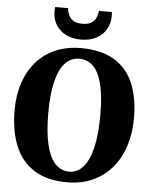

<svg xmlns="http://www.w3.org/2000/svg" viewBox="-63 -1024 860 1088"><g transform="rotate(5 367.0 -480.0)"><path d="M362.5 11.5Q244.5 12 170.5 -35.8Q96.5 -83.5 62.2 -169.5Q28 -255.5 28 -369Q28 -456 51.8 -526.5Q75.5 -597 120.5 -647.8Q165.5 -698.5 229.2 -725.8Q293 -753 373.5 -753Q491 -752.5 564.5 -707Q638 -661.5 672 -578.8Q706 -496 706 -384Q706 -297 682.5 -224.8Q659 -152.5 614.2 -99.8Q569.5 -47 505.8 -18Q442 11 362.5 11.5ZM366.5 -49.5Q412.5 -49.5 445.8 -87.2Q479 -125 496.8 -199.8Q514.5 -274.5 514.5 -383.5Q514.5 -492.5 497.2 -560.5Q480 -628.5 447.2 -660.2Q414.5 -692 367.5 -692Q321 -692 288 -657Q255 -622 237.2 -550.2Q219.5 -478.5 219.5 -369.5Q219.5 -261 236.8 -190Q254 -119 287 -84.2Q320 -49.5 366.5 -49.5ZM367.5 -801Q317 -801 280.5 -820Q244 -839 224.2 -872.2Q204.5 -905.5 204.5 -947.5Q204.5 -954.5 205 -960.5Q205.5 -966.5 206 -972H279.5Q279.5 -969.5 280 -965.8Q280.5 -962 281 -958.5Q285 -943.5 292.5 -928Q300 -912.5 317.5 -901.8Q335 -891 367.5 -891Q399.5 -891 417 -901.5Q434.5 -912 442.5 -927.8Q450.5 -943.5 453.5 -958.5Q454.5 -962 454.8 -965.8Q455 -969.5 455 -972H528.5Q529.5 -966.5 529.8 -960.8Q530 -955 530 -948Q530 -906 510.2 -872.8Q490.5 -839.5 454 -820.2Q417.5 -801 367.5 -801Z"/></g></svg>

Font: Merriweather 36pt Black
Style: Regular
Weight: 900
Version: Version 2.100